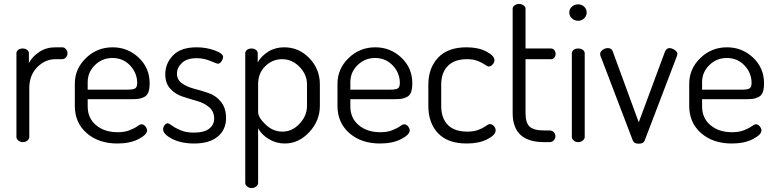

<svg xmlns="http://www.w3.org/2000/svg" viewBox="-20 -718 3915 970"><path d="M63 -26C63 -19.3 66.2 -13.3 72.5 -8C78.8 -2.7 86.3 0 95 0C104.3 0 112.2 -2.7 118.5 -8C124.8 -13.3 128 -19.3 128 -26V-273C128 -316.3 141.3 -351.5 168 -378.5C194.7 -405.5 225.3 -419 260 -419H295C301.7 -419 307.7 -422 313 -428C318.3 -434 321 -441 321 -449C321 -457 318.3 -464 313 -470C307.7 -476 301.7 -479 295 -479H260C229.3 -479 202.3 -471.3 179 -456C155.7 -440.7 138 -422 126 -400V-449C126 -455.7 123 -461.3 117 -466C111 -470.7 103.7 -473 95 -473C85.7 -473 78 -470.7 72 -466C66 -461.3 63 -455.7 63 -449Z M358 -183C358 -126.3 378 -80.5 418 -45.5C458 -10.5 509.7 7 573 7C615.7 7 651.3 -0.5 680 -15.5C708.7 -30.5 723 -45 723 -59C723 -65.7 720.2 -72.5 714.5 -79.5C708.8 -86.5 702.3 -90 695 -90C689.7 -90 682.5 -86.7 673.5 -80C664.5 -73.3 651.5 -66.7 634.5 -60C617.5 -53.3 597.7 -50 575 -50C530.3 -50 493.8 -61.8 465.5 -85.5C437.2 -109.2 423 -140.7 423 -180V-217H649C663 -217 674 -217.7 682 -219C690 -220.3 698.8 -223.3 708.5 -228C718.2 -232.7 725.2 -240.7 729.5 -252C733.8 -263.3 736 -278.3 736 -297C736 -349 717.5 -392.3 680.5 -427C643.5 -461.7 599.7 -479 549 -479C496.3 -479 451.3 -460.8 414 -424.5C376.7 -388.2 358 -345 358 -295ZM423 -265V-303C423 -336.3 435.2 -365 459.5 -389C483.8 -413 513.3 -425 548 -425C584 -425 613.8 -412.3 637.5 -387C661.2 -361.7 673 -332.3 673 -299C673 -285 669.7 -275.8 663 -271.5C656.3 -267.2 643 -265 623 -265Z M804 -65C804 -48.3 819.2 -32.2 849.5 -16.5C879.8 -0.8 917 7 961 7C1011.7 7 1051.2 -4.5 1079.5 -27.5C1107.8 -50.5 1122 -82 1122 -122C1122 -155.3 1113.5 -182.5 1096.5 -203.5C1079.5 -224.5 1058.8 -239.2 1034.5 -247.5C1010.2 -255.8 985.8 -263.2 961.5 -269.5C937.2 -275.8 916.5 -285 899.5 -297C882.5 -309 874 -325.3 874 -346C874 -366 882.3 -384 899 -400C915.7 -416 940.7 -424 974 -424C997.3 -424 1020.3 -419.3 1043 -410C1065.7 -400.7 1078 -396 1080 -396C1087.3 -396 1093.7 -400 1099 -408C1104.3 -416 1107 -423.3 1107 -430C1107 -442 1092.8 -453.2 1064.5 -463.5C1036.2 -473.8 1005.7 -479 973 -479C920.3 -479 880.8 -465.5 854.5 -438.5C828.2 -411.5 815 -379.7 815 -343C815 -312.3 823.5 -287.8 840.5 -269.5C857.5 -251.2 878.2 -238 902.5 -230C926.8 -222 951 -214.7 975 -208C999 -201.3 1019.5 -190.8 1036.5 -176.5C1053.5 -162.2 1062 -143 1062 -119C1062 -98.3 1053.7 -81.3 1037 -68C1020.3 -54.7 994.3 -48 959 -48C933 -48 910.7 -52 892 -60C873.3 -68 859 -75.8 849 -83.5C839 -91.2 831.7 -95 827 -95C821 -95 815.7 -91.7 811 -85C806.3 -78.3 804 -71.7 804 -65Z M1219 207C1219 213 1222.2 218.7 1228.5 224C1234.8 229.3 1242.3 232 1251 232C1260.3 232 1268.2 229.3 1274.5 224C1280.8 218.7 1284 213 1284 207V-70C1295.3 -48.7 1313.3 -30.5 1338 -15.5C1362.7 -0.5 1389.7 7 1419 7C1465.7 7 1506.8 -12.2 1542.5 -50.5C1578.2 -88.8 1596 -133 1596 -183V-292C1596 -343.3 1578.3 -387.3 1543 -424C1507.7 -460.7 1465.3 -479 1416 -479C1385.3 -479 1358.3 -471.7 1335 -457C1311.7 -442.3 1294 -424.3 1282 -403V-449C1282 -455.7 1279 -461.3 1273 -466C1267 -470.7 1259.7 -473 1251 -473C1241.7 -473 1234 -470.7 1228 -466C1222 -461.3 1219 -455.7 1219 -449ZM1284 -152V-292C1284 -330 1296.2 -360.7 1320.5 -384C1344.8 -407.3 1373 -419 1405 -419C1439 -419 1468.5 -406 1493.5 -380C1518.5 -354 1531 -324.7 1531 -292V-183C1531 -149.7 1518.5 -119.7 1493.5 -93C1468.5 -66.3 1439.7 -53 1407 -53C1375 -53 1346.5 -65 1321.5 -89C1296.5 -113 1284 -134 1284 -152Z M1685 -183C1685 -126.3 1705 -80.5 1745 -45.5C1785 -10.5 1836.7 7 1900 7C1942.7 7 1978.3 -0.5 2007 -15.5C2035.7 -30.5 2050 -45 2050 -59C2050 -65.7 2047.2 -72.5 2041.5 -79.5C2035.8 -86.5 2029.3 -90 2022 -90C2016.7 -90 2009.5 -86.7 2000.5 -80C1991.5 -73.3 1978.5 -66.7 1961.5 -60C1944.5 -53.3 1924.7 -50 1902 -50C1857.3 -50 1820.8 -61.8 1792.5 -85.5C1764.2 -109.2 1750 -140.7 1750 -180V-217H1976C1990 -217 2001 -217.7 2009 -219C2017 -220.3 2025.8 -223.3 2035.5 -228C2045.2 -232.7 2052.2 -240.7 2056.5 -252C2060.8 -263.3 2063 -278.3 2063 -297C2063 -349 2044.5 -392.3 2007.5 -427C1970.5 -461.7 1926.7 -479 1876 -479C1823.3 -479 1778.3 -460.8 1741 -424.5C1703.7 -388.2 1685 -345 1685 -295ZM1750 -265V-303C1750 -336.3 1762.2 -365 1786.5 -389C1810.8 -413 1840.3 -425 1875 -425C1911 -425 1940.8 -412.3 1964.5 -387C1988.2 -361.7 2000 -332.3 2000 -299C2000 -285 1996.7 -275.8 1990 -271.5C1983.3 -267.2 1970 -265 1950 -265Z M2144 -183C2144 -125.7 2160.3 -79.7 2193 -45C2225.7 -10.3 2274 7 2338 7C2379.3 7 2414 -0.2 2442 -14.5C2470 -28.8 2484 -43.7 2484 -59C2484 -67 2481.2 -74.3 2475.5 -81C2469.8 -87.7 2462.7 -91 2454 -91C2449.3 -91 2442.8 -87.8 2434.5 -81.5C2426.2 -75.2 2414.2 -68.8 2398.5 -62.5C2382.8 -56.2 2363.7 -53 2341 -53C2297.7 -53 2264.8 -64.3 2242.5 -87C2220.2 -109.7 2209 -141.7 2209 -183V-290C2209 -330.7 2220.2 -362.3 2242.5 -385C2264.8 -407.7 2297.3 -419 2340 -419C2361.3 -419 2379.7 -415.8 2395 -409.5C2410.3 -403.2 2422.2 -397 2430.5 -391C2438.8 -385 2445 -382 2449 -382C2456.3 -382 2463 -385.5 2469 -392.5C2475 -399.5 2478 -406.7 2478 -414C2478 -428.7 2464.5 -443.2 2437.5 -457.5C2410.5 -471.8 2377 -479 2337 -479C2273.7 -479 2225.7 -461.5 2193 -426.5C2160.3 -391.5 2144 -346 2144 -290Z M2570 -147C2570 -49 2622.7 0 2728 0H2756C2764.7 0 2771.8 -3 2777.5 -9C2783.2 -15 2786 -22 2786 -30C2786 -38 2783.2 -44.8 2777.5 -50.5C2771.8 -56.2 2764.7 -59 2756 -59H2728C2693.3 -59 2669.2 -65.5 2655.5 -78.5C2641.8 -91.5 2635 -114.3 2635 -147V-419H2764C2770.7 -419 2776.2 -421.7 2780.5 -427C2784.8 -432.3 2787 -438.7 2787 -446C2787 -453.3 2784.8 -459.7 2780.5 -465C2776.2 -470.3 2770.7 -473 2764 -473H2635V-674C2635 -680.7 2631.7 -686.3 2625 -691C2618.3 -695.7 2610.7 -698 2602 -698C2594 -698 2586.7 -695.7 2580 -691C2573.3 -686.3 2570 -680.7 2570 -674Z M2856 -655C2856 -643.7 2860.3 -633.8 2869 -625.5C2877.7 -617.2 2888.3 -613 2901 -613C2913 -613 2923.2 -617.2 2931.5 -625.5C2939.8 -633.8 2944 -643.7 2944 -655C2944 -666.3 2939.8 -676 2931.5 -684C2923.2 -692 2913 -696 2901 -696C2888.3 -696 2877.7 -692 2869 -684C2860.3 -676 2856 -666.3 2856 -655ZM2869 -26C2869 -19.3 2872.2 -13.3 2878.5 -8C2884.8 -2.7 2892.3 0 2901 0C2909.7 0 2917.3 -2.7 2924 -8C2930.7 -13.3 2934 -19.3 2934 -26V-449C2934 -455.7 2930.8 -461.3 2924.5 -466C2918.2 -470.7 2910.3 -473 2901 -473C2891.7 -473 2884 -470.7 2878 -466C2872 -461.3 2869 -455.7 2869 -449Z M3012 -445C3012 -439 3013.3 -434 3016 -430L3177 -8C3181 2.7 3191 8 3207 8C3223 8 3233 2.7 3237 -8L3398 -430C3400.7 -435.3 3402 -440.7 3402 -446C3402 -453.3 3397.3 -460 3388 -466C3378.7 -472 3370 -475 3362 -475C3352 -475 3344.3 -468.7 3339 -456L3207 -100L3075 -460C3071 -470 3063 -475 3051 -475C3041.7 -475 3032.8 -472 3024.5 -466C3016.2 -460 3012 -453 3012 -445Z M3462 -183C3462 -126.3 3482 -80.5 3522 -45.5C3562 -10.5 3613.7 7 3677 7C3719.7 7 3755.3 -0.5 3784 -15.5C3812.7 -30.5 3827 -45 3827 -59C3827 -65.7 3824.2 -72.5 3818.5 -79.5C3812.8 -86.5 3806.3 -90 3799 -90C3793.7 -90 3786.5 -86.7 3777.5 -80C3768.5 -73.3 3755.5 -66.7 3738.5 -60C3721.5 -53.3 3701.7 -50 3679 -50C3634.3 -50 3597.8 -61.8 3569.5 -85.5C3541.2 -109.2 3527 -140.7 3527 -180V-217H3753C3767 -217 3778 -217.7 3786 -219C3794 -220.3 3802.8 -223.3 3812.5 -228C3822.2 -232.7 3829.2 -240.7 3833.5 -252C3837.8 -263.3 3840 -278.3 3840 -297C3840 -349 3821.5 -392.3 3784.5 -427C3747.5 -461.7 3703.7 -479 3653 -479C3600.3 -479 3555.3 -460.8 3518 -424.5C3480.7 -388.2 3462 -345 3462 -295ZM3527 -265V-303C3527 -336.3 3539.2 -365 3563.5 -389C3587.8 -413 3617.3 -425 3652 -425C3688 -425 3717.8 -412.3 3741.5 -387C3765.2 -361.7 3777 -332.3 3777 -299C3777 -285 3773.7 -275.8 3767 -271.5C3760.3 -267.2 3747 -265 3727 -265Z"/></svg>

Font: Terminal Dosis
Style: Book
Weight: 400
Designer: EdgarTolentino, PabloImpallari, IginoMarini
Foundry: EdgarTolentino, PabloImpallari, IginoMarini
Version: Version 1.006